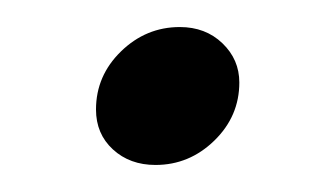

<svg xmlns="http://www.w3.org/2000/svg" viewBox="-20 -326 243 142"><path d="M51 -245Q51 -270 69.5 -288Q88 -306 113 -306Q132 -306 144.5 -294Q157 -282 157 -265Q157 -240 138.5 -222Q120 -204 95 -204Q76 -204 63.5 -215.5Q51 -227 51 -245Z"/></svg>

Font: Fahkwang Light
Style: Italic
Weight: 300
Italic angle: -10°
Version: Version 1.000; ttfautohint (v1.6)